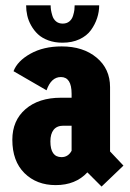

<svg xmlns="http://www.w3.org/2000/svg" viewBox="-20 -687 490 724"><path d="M354 -667Q354 -642.5 346.2 -618.8Q338.5 -595 323 -573.5Q307.5 -552 279.8 -539Q252 -526 215.5 -526Q186 -526 162.2 -534.8Q138.5 -543.5 123.2 -557.8Q108 -572 97.5 -590.8Q87 -609.5 82.8 -628.5Q78.5 -647.5 78.5 -667H171Q171 -658.5 172.2 -649.8Q173.5 -641 177.5 -627.8Q181.5 -614.5 191.5 -606.2Q201.5 -598 216.5 -598Q231.5 -598 241.5 -606.2Q251.5 -614.5 255.5 -627.8Q259.5 -641 260.5 -649.8Q261.5 -658.5 261.5 -667ZM363 16.5 309.5 -37Q265 11 190 11Q118 11 72.2 -34.2Q26.5 -79.5 26.5 -160Q26.5 -232.5 76.2 -275.5Q126 -318.5 210 -318.5H250V-333.5Q250 -396.5 209.5 -396.5Q173 -396.5 155.5 -346.5L31 -418.5Q45.5 -457 94.8 -484.5Q144 -512 212.5 -512Q293.5 -512 344.2 -469.8Q395 -427.5 395 -358.5V-116L445.5 -62.5ZM212 -94.5Q237 -94.5 250 -118.5V-213H219Q194.5 -213 182.2 -197.5Q170 -182 170 -154Q170 -94.5 212 -94.5Z"/></svg>

Font: League Mono Condensed
Style: Bold
Weight: 700
Width: 1
Designer: Tyler Finck
Foundry: The League of Moveable Type / Tyler Finck
Version: Version 2.210